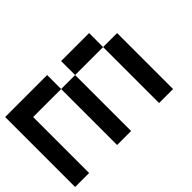

<svg xmlns="http://www.w3.org/2000/svg" viewBox="-95 -817 1078 1078"><g transform="rotate(-45 444.5 -278.0)"><path d="M444.4 0H333.3V-444.4H444.4ZM333.3 -555.6V-444.4H111.1V0H0V-555.6ZM666.7 -444.4H444.4V-555.6H666.7ZM777.8 0H666.7V-444.4H777.8Z"/></g></svg>

Font: Pixeloid Sans
Style: Regular
Weight: 400
Designer: GGBotNet
Foundry: GGBotNet
Version: 0.5